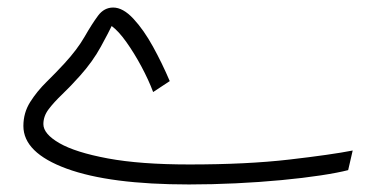

<svg xmlns="http://www.w3.org/2000/svg" viewBox="-20 -468 1000 509"><path d="M481 21Q271 21 156.5 -21Q42 -63 42 -134Q42 -169 60 -197.5Q78 -226 103.5 -251Q129 -276 151 -300Q185 -337 204.5 -371Q224 -405 240 -426.5Q256 -448 280 -448Q306 -448 333.5 -418.5Q361 -389 385.5 -344.5Q410 -300 430 -253L386 -224Q374 -256 355 -291.5Q336 -327 315 -356.5Q294 -386 276 -399Q269 -384 247.5 -344.5Q226 -305 192 -267Q167 -239 145 -218Q123 -197 109 -178.5Q95 -160 95 -139Q95 -113 137.5 -88.5Q180 -64 266 -48Q352 -32 482 -32Q635 -32 747 -45Q859 -58 915 -69L903 -17Q876 -10 830 -3Q784 4 726 9.5Q668 15 605 18Q542 21 481 21Z"/></svg>

Font: Noto Sans Arabic Light
Style: Regular
Weight: 300
Designer: Monotype Design Team, Nadine Chahine, Nizar Qandah and Khaled Hosny
Foundry: Monotype Imaging Inc.
Version: Version 2.012; ttfautohint (v1.8.4.7-5d5b)